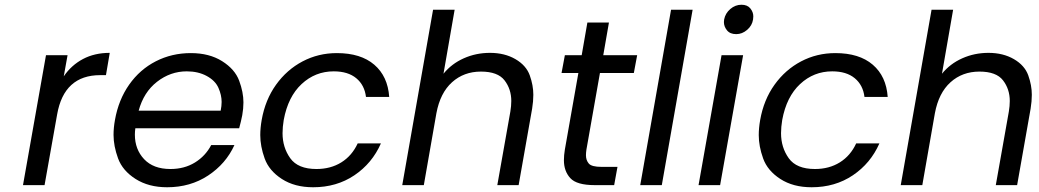

<svg xmlns="http://www.w3.org/2000/svg" viewBox="-20 -781 4383 810"><path d="M249 -459Q281 -506 330 -532Q379 -558 443 -558L427 -464H403Q250 -464 221 -298L168 0H77L174 -548H265Z M1002 -295Q997 -269 989 -240H551Q549 -226 549 -213Q549 -151 588 -109.5Q627 -68 699 -68Q758 -68 802.5 -95.5Q847 -123 871 -169H969Q933 -90 858 -40.5Q783 9 685 9Q607 9 552 -26Q497 -61 478 -113Q459 -165 459 -212Q459 -242 465 -275Q480 -360 525 -424Q570 -488 637.5 -522.5Q705 -557 785 -557Q863 -557 917 -523Q971 -489 989 -440.5Q1007 -392 1007 -349Q1007 -323 1002 -295ZM911 -314Q915 -334 915 -351Q915 -380 901.5 -410.5Q888 -441 852 -460.5Q816 -480 768 -480Q699 -480 642.5 -436Q586 -392 565 -314Z M1084 -275Q1099 -360 1144.5 -423.5Q1190 -487 1256.5 -522Q1323 -557 1401 -557Q1502 -557 1559 -508Q1616 -459 1622 -372H1524Q1518 -422 1483 -451Q1448 -480 1388 -480Q1310 -480 1252.5 -426.5Q1195 -373 1177 -275Q1172 -245 1172 -219Q1172 -159 1204.5 -113.5Q1237 -68 1315 -68Q1375 -68 1420 -96Q1465 -124 1489 -176H1587Q1550 -92 1475 -41.5Q1400 9 1301 9Q1223 9 1169 -26Q1115 -61 1096.5 -112.5Q1078 -164 1078 -211Q1078 -241 1084 -275Z M2047 -558Q2109 -558 2154.5 -531.5Q2200 -505 2215 -463Q2230 -421 2230 -381Q2230 -354 2225 -323L2168 0H2078L2133 -310Q2137 -334 2137 -355Q2137 -405 2108.5 -442Q2080 -479 2009 -479Q1937 -479 1887 -434Q1837 -389 1821 -303L1768 0H1677L1807 -740H1898L1851 -470Q1885 -512 1936.5 -535Q1988 -558 2047 -558Z M2511 -473 2454 -150Q2452 -137 2452 -126Q2452 -105 2464 -91Q2476 -77 2518 -77H2585L2571 0H2489Q2413 0 2386 -29.5Q2359 -59 2359 -105Q2359 -126 2363 -150L2420 -473H2349L2363 -548H2434L2458 -686H2549L2525 -548H2668L2654 -473Z M2902 -740 2772 0H2681L2811 -740Z M3086 -637Q3060 -637 3047 -653Q3034 -669 3034 -688Q3034 -693 3035 -699Q3040 -725 3061 -743Q3082 -761 3108 -761Q3133 -761 3145.5 -745.5Q3158 -730 3158 -712Q3158 -706 3157 -699Q3153 -673 3132 -655Q3111 -637 3086 -637ZM3115 -548 3018 0H2927L3024 -548Z M3187 -275Q3202 -360 3247.5 -423.5Q3293 -487 3359.5 -522Q3426 -557 3504 -557Q3605 -557 3662 -508Q3719 -459 3725 -372H3627Q3621 -422 3586 -451Q3551 -480 3491 -480Q3413 -480 3355.5 -426.5Q3298 -373 3280 -275Q3275 -245 3275 -219Q3275 -159 3307.5 -113.5Q3340 -68 3418 -68Q3478 -68 3523 -96Q3568 -124 3592 -176H3690Q3653 -92 3578 -41.5Q3503 9 3404 9Q3326 9 3272 -26Q3218 -61 3199.5 -112.5Q3181 -164 3181 -211Q3181 -241 3187 -275Z M4150 -558Q4212 -558 4257.5 -531.5Q4303 -505 4318 -463Q4333 -421 4333 -381Q4333 -354 4328 -323L4271 0H4181L4236 -310Q4240 -334 4240 -355Q4240 -405 4211.5 -442Q4183 -479 4112 -479Q4040 -479 3990 -434Q3940 -389 3924 -303L3871 0H3780L3910 -740H4001L3954 -470Q3988 -512 4039.5 -535Q4091 -558 4150 -558Z"/></svg>

Font: Fz Poppins
Style: Italic
Weight: 400
Italic angle: -10°
Designer: Ninad Kale (Devanagari), Jonny Pinhorn (Latin)
Foundry: Indian Type Foundry
Version: Vit hóa bi Vntype.Com & FontZin.Com